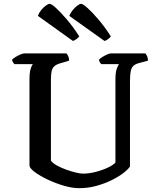

<svg xmlns="http://www.w3.org/2000/svg" viewBox="-20 -983 827 1003"><path d="M394 0Q357 0 313 -13Q269 -26 229 -45Q189 -64 162.5 -83.5Q136 -103 134 -117V-568Q134 -605 140.5 -624.5Q147 -644 152 -648H55Q52 -653 48 -657.5Q44 -662 43 -671Q49 -678 61.5 -685.5Q74 -693 87 -698.5Q100 -704 106 -704H327Q332 -699 336.5 -689.5Q341 -680 341 -666L297 -653Q275 -647 264 -637Q253 -627 249.5 -610.5Q246 -594 246 -567V-144Q255 -131 276.5 -119Q298 -107 324 -97.5Q350 -88 374.5 -82Q399 -76 414 -76Q445 -76 480 -85Q515 -94 543.5 -107.5Q572 -121 583 -134V-568Q583 -606 590.5 -625.5Q598 -645 602 -648H509Q505 -652 501.5 -657.5Q498 -663 497 -671Q503 -678 515 -685.5Q527 -693 540 -698.5Q553 -704 559 -704H739Q744 -699 748.5 -689.5Q753 -680 753 -666L708 -654Q688 -649 677.5 -639.5Q667 -630 663 -611.5Q659 -593 659 -559V-113Q650 -99 625 -79.5Q600 -60 563.5 -42Q527 -24 483.5 -12Q440 0 394 0ZM361 -769 178 -900Q183 -915 194.5 -929.5Q206 -944 219 -953.5Q232 -963 239 -963Q249 -963 273 -941Q297 -919 329.5 -881Q362 -843 394 -793Q390 -787 381 -780Q372 -773 361 -769ZM526 -769 342 -900Q347 -914 358.5 -928.5Q370 -943 383 -953Q396 -963 404 -963Q413 -963 437.5 -941Q462 -919 494.5 -881Q527 -843 559 -793Q555 -787 545 -779Q535 -771 526 -769Z"/></svg>

Font: Texturina Medium 12pt Medium
Style: Regular
Weight: 500
Version: Version 1.002